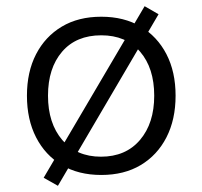

<svg xmlns="http://www.w3.org/2000/svg" viewBox="-20 -557 653 620"><path d="M307 8Q233 8 179.5 -24Q126 -56 96.5 -113.5Q67 -171 67 -248Q67 -325 96.5 -382Q126 -439 179.5 -471Q233 -503 307 -503Q381 -503 434.5 -471Q488 -439 517.5 -382Q547 -325 547 -248Q547 -171 517.5 -113.5Q488 -56 434.5 -24Q381 8 307 8ZM306 -51Q386 -51 432 -105Q478 -159 478 -248Q478 -337 432.5 -390Q387 -443 307 -443Q226 -443 180.5 -390Q135 -337 135 -248Q135 -159 181 -105Q227 -51 306 -51ZM167 43 121 17 447 -537 492 -511Z"/></svg>

Font: Nunito Sans 7pt Light
Style: Regular
Weight: 300
Designer: Vernon Adams
Foundry: Vernon Adams
Version: Version 3.101;gftools[0.9.27]